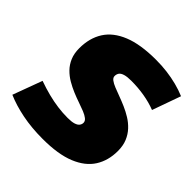

<svg xmlns="http://www.w3.org/2000/svg" viewBox="-218 -858 1015 1015"><g transform="rotate(45 290.0 -350.0)"><path d="M608 -667 551 -507Q510 -523 462.5 -531Q415 -539 365 -539Q334 -539 316 -533.5Q298 -528 291 -518Q284 -508 284 -494Q284 -482 296.5 -472.5Q309 -463 330 -454.5Q351 -446 377 -436.5Q403 -427 430.5 -415Q458 -403 484 -387Q510 -371 531 -348.5Q552 -326 564.5 -296Q577 -266 577 -226Q577 -155 543.5 -102Q510 -49 438 -19.5Q366 10 250 10Q167 10 97 -4Q27 -18 -28 -42L33 -207Q75 -192 114 -182Q153 -172 190.5 -167Q228 -162 265 -162Q295 -162 312 -167.5Q329 -173 336 -182.5Q343 -192 343 -203Q343 -216 330.5 -226Q318 -236 297 -244.5Q276 -253 249.5 -262Q223 -271 195.5 -282.5Q168 -294 141.5 -309.5Q115 -325 94 -346.5Q73 -368 60.5 -397.5Q48 -427 48 -466Q48 -542 82.5 -596.5Q117 -651 190 -680.5Q263 -710 379 -710Q422 -710 461.5 -705Q501 -700 538 -690.5Q575 -681 608 -667Z"/></g></svg>

Font: Georama ExtraCondensed Thin Black
Style: Italic
Weight: 900
Italic angle: -9°
Version: Version 1.001